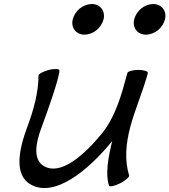

<svg xmlns="http://www.w3.org/2000/svg" viewBox="-20 -896 841 953"><path d="M494 -800C499 -820 495 -840 484 -854C473 -868 456 -876 436 -876C415 -876 394 -868 376 -854C359 -840 346 -820 341 -800C336 -780 340 -760 351 -746C362 -732 379 -724 399 -724C420 -724 441 -732 459 -746C476 -760 489 -780 494 -800ZM799 -800C804 -820 800 -840 789 -854C778 -868 761 -876 741 -876C720 -876 699 -868 681 -854C664 -840 651 -820 646 -800C641 -780 645 -760 656 -746C667 -732 684 -724 704 -724C725 -724 746 -732 764 -746C781 -760 794 -780 799 -800ZM171 -520C171 -439 148 -354 117 -270C74 -156 47 -28 133 20C250 86 416 -47 537 -196C517 -115 502 -31 521 25C523 33 548 28 576 14C603 0 623 -18 621 -25C598 -98 604 -182 627 -267C649 -350 685 -432 709 -516C710 -521 712 -527 714 -533C716 -542 695 -549 667 -549C639 -549 614 -542 612 -533C584 -429 554 -316 483 -230C396 -125 282 -24 199 -71C142 -103 157 -187 186 -263C221 -358 273 -505 275 -546C275 -555 251 -556 222 -549C194 -541 170 -529 171 -520Z"/></svg>

Font: Nupuram Medium Oblique
Style: Regular
Weight: 500
Designer: Santhosh Thottingal (santhosh.thottingal@gmail.com)
Foundry: SMC
Version: Version 1.000